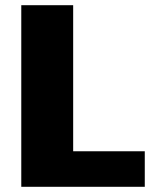

<svg xmlns="http://www.w3.org/2000/svg" viewBox="-20 -720 584 740"><path d="M218 -137H538V0H62V-700H262V-32Z"/></svg>

Font: Pathway Extreme 28pt ExtraBold
Style: Regular
Weight: 800
Designer: Eduardo Rodriguez Tunni
Foundry: Eduardo Rodriguez Tunni
Version: Version 1.001;gftools[0.9.26]